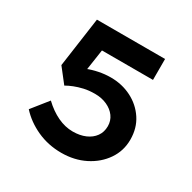

<svg xmlns="http://www.w3.org/2000/svg" viewBox="-158 -861 1024 1025"><g transform="rotate(30 354.5 -348.5)"><path d="M345 7Q264 7 195 -24.5Q126 -56 79 -108L158 -207Q201 -166 247.5 -144Q294 -122 341 -122Q385 -122 418.5 -136.5Q452 -151 471 -177.5Q490 -204 490 -240Q490 -274 471 -300Q452 -326 419 -341Q386 -356 345 -356Q307 -356 277 -349Q247 -342 223 -332.5Q199 -323 180 -312L112 -399L155 -704H575V-575H231L267 -619L234 -397L187 -420Q204 -434 234 -446.5Q264 -459 301 -466.5Q338 -474 374 -474Q444 -474 502 -444.5Q560 -415 595 -362Q630 -309 630 -238Q630 -169 592 -113.5Q554 -58 489.5 -25.5Q425 7 345 7Z"/></g></svg>

Font: Lexend Mega SemiBold
Style: Regular
Weight: 600
Designer: Bonnie Shaver-Troup, Thomas Jockin
Foundry: Lexend
Version: Version 1.007